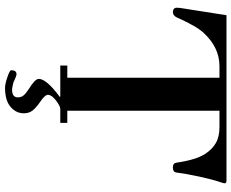

<svg xmlns="http://www.w3.org/2000/svg" viewBox="-102 -632 964 801"><g transform="rotate(90 380.5 -231.0)"><path d="M11.7 -485.4Q11.7 -496.1 14.6 -512.7L43 -693.4H732.4Q744.1 -693.4 744.1 -686.5Q744.1 -679.7 740.2 -669.9Q728.5 -636.7 716.3 -580.1Q704.1 -523.4 699.2 -484.4Q697.3 -469.7 677.7 -469.7Q660.2 -469.7 658.2 -484.4Q646.5 -565.4 622.1 -603.5Q603.5 -632.8 577.1 -648.4Q550.8 -664.1 509.8 -664.1H441.4V-29.3H492.2V0H434.6Q421.9 0 398.4 18.1Q375 36.1 375 51.8Q375 64.5 407.2 85.9Q430.7 102.5 441.4 116.7Q452.1 130.9 452.1 152.3Q452.1 184.6 425.3 207.5Q398.4 230.5 345.7 230.5Q330.1 230.5 301.3 220.7Q272.5 210.9 272.5 205.1Q272.5 182.6 289.1 182.6Q294.9 182.6 314.5 191.4Q320.3 195.3 334.5 198.2Q348.6 201.2 353.5 201.2Q385.7 201.2 385.7 176.8Q385.7 164.1 378.4 154.3Q371.1 144.5 351.6 131.8Q308.6 105.5 308.6 89.8Q308.6 57.6 383.8 2L382.8 0H252.9V-29.3H303.7V-664.1H255.9Q177.7 -664.1 117.2 -598.6Q89.8 -570.3 52.7 -487.3Q44.9 -469.7 29.3 -469.7Q21.5 -469.7 16.6 -474.1Q11.7 -478.5 11.7 -485.4Z"/></g></svg>

Font: Monomakh Unicode TT
Style: Medium
Weight: 500
Designer: Alexey Kryukov, Aleksandr Andreev
Version: Version 1.1